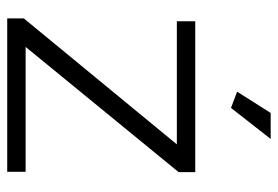

<svg xmlns="http://www.w3.org/2000/svg" viewBox="-139 -631 770 532"><g transform="rotate(90 246.0 -365.0)"><path d="M31 -46 380 -470H39V-521H457V-475L110 -51H456V0H31ZM279 -620 234 -637 293 -730H365Z"/></g></svg>

Font: Raleway Thin
Style: Regular
Weight: 400
Version: Version 4.026